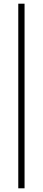

<svg xmlns="http://www.w3.org/2000/svg" viewBox="-20 -810 232 1040"><path d="M113 -790V210H79V-790Z"/></svg>

Font: Georama ExtraCondensed Thin ExtraLight
Style: Regular
Weight: 250
Version: Version 1.001